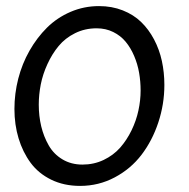

<svg xmlns="http://www.w3.org/2000/svg" viewBox="-20 -593 615 624"><path d="M301.8 -573.2Q343.8 -573.2 378.9 -559.3Q414.1 -545.4 438.7 -521.5Q463.4 -497.6 480.7 -464.8Q498 -432.1 506.1 -394.8Q514.2 -357.4 514.2 -316.9Q514.2 -254.4 494.6 -195.3Q475.1 -136.2 440.2 -90.3Q405.3 -44.4 353 -16.6Q300.8 11.2 240.2 11.2Q188 11.2 146.5 -9Q105 -29.3 79.3 -64.2Q53.7 -99.1 40.3 -143.6Q26.9 -188 26.9 -238.8Q26.9 -288.6 39.3 -337.2Q51.8 -385.7 75.9 -428.2Q100.1 -470.7 132.8 -503.2Q165.5 -535.6 209.2 -554.4Q252.9 -573.2 301.8 -573.2ZM293.9 -501Q255.9 -501 223.9 -485.1Q191.9 -469.2 170.7 -443.6Q149.4 -418 134.3 -385Q119.1 -352.1 112.5 -318.6Q106 -285.2 106 -252.9Q106 -215.8 114 -182.4Q122.1 -148.9 138.4 -120.4Q154.8 -91.8 183.1 -75Q211.4 -58.1 248 -58.1Q285.2 -58.1 316.9 -73.2Q348.6 -88.4 370.4 -113Q392.1 -137.7 407.5 -169.4Q422.9 -201.2 429.9 -234.1Q437 -267.1 437 -298.8Q437 -328.1 432.1 -356.4Q427.2 -384.8 416 -411.1Q404.8 -437.5 388.4 -457.3Q372.1 -477.1 347.9 -489Q323.7 -501 293.9 -501Z"/></svg>

Font: BPreplay
Style: Italic
Weight: 400
Italic angle: -6°
Designer: Magenta/George Triantafyllakos
Foundry: Magenta/George Triantafyllakos
Version: Version 1.00